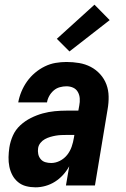

<svg xmlns="http://www.w3.org/2000/svg" viewBox="-20 -793 540 821"><path d="M132 8Q111 8 91.5 3Q72 -2 57 -14.5Q42 -27 33 -44Q24 -61 20 -80.5Q16 -100 16.5 -121Q17 -142 20 -162Q24 -188 35 -213Q46 -238 66.5 -257Q87 -276 112 -288.5Q137 -301 162.5 -308Q188 -315 214 -317.5Q240 -320 266 -320H315L319 -342Q322 -357 321 -372Q320 -387 313 -399.5Q306 -412 293 -418Q280 -424 264 -424Q250 -424 235.5 -420Q221 -416 209.5 -406Q198 -396 190.5 -382.5Q183 -369 181 -355H58Q62 -378 71.5 -401Q81 -424 95.5 -444.5Q110 -465 129.5 -481.5Q149 -498 171.5 -509Q194 -520 217.5 -524Q241 -528 264 -528Q292 -528 318.5 -523.5Q345 -519 368 -507Q391 -495 408.5 -475.5Q426 -456 435 -432Q444 -408 444.5 -380.5Q445 -353 440 -325L386 0H262L276 -82Q265 -62 249.5 -45Q234 -28 215 -16Q196 -4 174.5 2Q153 8 132 8ZM199 -96Q218 -96 236.5 -105.5Q255 -115 267.5 -131Q280 -147 286.5 -166Q293 -185 296 -204L298 -216H266Q254 -216 242 -215.5Q230 -215 218.5 -213Q207 -211 195 -207.5Q183 -204 172 -198Q161 -192 153 -182Q145 -172 143 -160Q141 -147 143.5 -134.5Q146 -122 154 -112.5Q162 -103 174 -99.5Q186 -96 199 -96ZM277 -573 223 -627 384 -773 449 -707Z"/></svg>

Font: Iosevka SS04 Extrabold Oblique
Style: Regular
Weight: 800
Italic angle: -9°
Monospace: yes
Designer: Belleve Invis
Foundry: Belleve Invis
Version: Version 19.0.0; ttfautohint (v1.8.4)